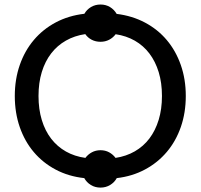

<svg xmlns="http://www.w3.org/2000/svg" viewBox="-20 -784 888 850"><path d="M45.5 -359Q45.5 -433 67.5 -496.2Q89.5 -559.5 130 -607.2Q170.5 -655 227.2 -685Q284 -715 353.5 -723Q364 -741.5 382.8 -752.8Q401.5 -764 425 -764Q448.5 -764 467 -752.8Q485.5 -741.5 496.5 -722.5Q565.5 -714 622 -684Q678.5 -654 718.5 -606.5Q758.5 -559 780.5 -496Q802.5 -433 802.5 -359Q802.5 -285.5 780.8 -222.5Q759 -159.5 718.8 -111.8Q678.5 -64 622.2 -33.8Q566 -3.5 497 4.5Q486.5 23.5 467.5 35Q448.5 46.5 425 46.5Q401 46.5 382.2 35Q363.5 23.5 353 4.5Q283.5 -3 226.8 -33Q170 -63 129.8 -110.5Q89.5 -158 67.5 -221.2Q45.5 -284.5 45.5 -359ZM150.5 -359Q150.5 -300.5 165 -252.8Q179.5 -205 206.5 -170Q233.5 -135 272 -113.2Q310.5 -91.5 358 -85Q369.5 -100.5 386.8 -109.8Q404 -119 425 -119Q446 -119 463 -109.8Q480 -100.5 491.5 -85Q538.5 -92 576.8 -114Q615 -136 641.5 -171Q668 -206 682.5 -253.5Q697 -301 697 -359Q697 -417.5 682.5 -464.8Q668 -512 641.5 -547Q615 -582 577 -603.8Q539 -625.5 492 -632.5Q480.5 -617 463.2 -608Q446 -599 425 -599Q403.5 -599 386 -608Q368.5 -617 357.5 -633Q310 -626 271.8 -604.2Q233.5 -582.5 206.5 -547.5Q179.5 -512.5 165 -465Q150.5 -417.5 150.5 -359Z"/></svg>

Font: Lato Medium
Style: Regular
Weight: 500
Designer: Lukasz Dziedzic
Foundry: tyPoland Lukasz Dziedzic
Version: Version 2.006; 2014-01-15